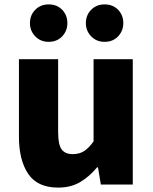

<svg xmlns="http://www.w3.org/2000/svg" viewBox="-20 -838 694 872"><path d="M244 14Q150 14 108 -48.5Q66 -111 66 -217V-569H244V-239Q244 -181 260 -159.5Q276 -138 310 -138Q340 -138 361.5 -151.5Q383 -165 405 -196V-569H583V0H438L425 -78H421Q386 -36 344 -11Q302 14 244 14ZM201 -648Q164 -648 140 -673Q116 -698 116 -733Q116 -769 140 -793.5Q164 -818 201 -818Q239 -818 262.5 -793.5Q286 -769 286 -733Q286 -698 262.5 -673Q239 -648 201 -648ZM455 -648Q418 -648 394 -673Q370 -698 370 -733Q370 -769 394 -793.5Q418 -818 455 -818Q493 -818 516.5 -793.5Q540 -769 540 -733Q540 -698 516.5 -673Q493 -648 455 -648Z"/></svg>

Font: Source Han Sans TC Heavy
Style: Regular
Weight: 900
Designer: Ryoko NISHIZUKA Ë•øÂ°öÊ∂ºÂ≠ê (kana, bopomofo & ideographs); Paul D. Hunt (Latin, Greek & Cyrillic); Sandoll Communicatio
Foundry: Adobe
Version: Version 2.004;hotconv 1.0.118;makeotfexe 2.5.65603